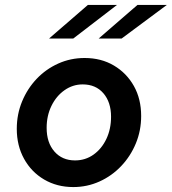

<svg xmlns="http://www.w3.org/2000/svg" viewBox="-20 -748 696 778"><path d="M277 10Q211 10 159 -20.5Q107 -51 77.5 -104.5Q48 -158 48 -226Q48 -285 69.5 -337Q91 -389 128.5 -428.5Q166 -468 216 -490.5Q266 -513 323 -513Q390 -513 441.5 -482.5Q493 -452 522.5 -399.5Q552 -347 552 -278Q552 -219 530.5 -167Q509 -115 471 -75Q433 -35 383 -12.5Q333 10 277 10ZM284 -98Q326 -98 359 -121.5Q392 -145 411 -185Q430 -225 430 -275Q430 -334 399 -370Q368 -406 315 -406Q275 -406 241.5 -382.5Q208 -359 188.5 -319Q169 -279 169 -230Q169 -170 200.5 -134Q232 -98 284 -98ZM179 -592 336 -728H454L277 -592ZM380 -592 537 -728H656L473 -592Z"/></svg>

Font: Red Hat Mono SemiBold
Style: Italic
Weight: 600
Italic angle: -12°
Monospace: yes
Designer: Pentagram, MCKL
Foundry: MCKL
Version: Version 1.030